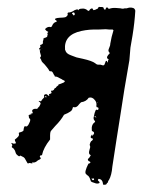

<svg xmlns="http://www.w3.org/2000/svg" viewBox="-20 -528 417 552"><path d="M97 -383 95 -385Q97 -387 97 -384Q98 -384 97 -383ZM100 -389 102 -390Q100 -388 100 -389ZM195 -486Q193 -483 191 -484Q191 -485 188 -488Q186 -488 188 -491Q195 -495 195 -486ZM204 -495V-496ZM261 -443 284 -444 295 -443H304Q307 -441 306 -440L301 -422L297 -402Q297 -398 296 -396L293 -388Q290 -381 294 -378Q296 -375 295 -374L291 -370L288 -365Q286 -360 294 -356Q292 -357 291 -355Q290 -353 290 -348L288 -350Q288 -355 284 -352L281 -344Q280 -340 276 -340Q270 -342 269 -342H263Q258 -342 254 -346Q245 -353 218 -359L200 -363Q191 -366 184 -369Q170 -374 168 -383L167 -385Q163 -428 214 -439Q237 -444 261 -443ZM109 -250 111 -251 112 -252 114 -249Q112 -247 109 -250ZM259 -232V-233H260L261 -232ZM251 -194Q255 -195 257 -190Q256 -190 254 -191.5Q252 -193 251 -194ZM250 -15Q252 -10 247 -10Q245 -10 243 -15Q246 -14 250 -15ZM110 -443 114 -439 119 -436 116 -433 117 -429V-427H116Q118 -421 108 -419Q107 -419 107 -418H105V-415L104 -411Q102 -406 104 -405Q103 -401 97 -399Q94 -399 96 -396Q97 -392 94 -390Q91 -390 93 -388Q95 -384 95 -378L98 -367L96 -363Q94 -362 96 -360L98 -357L99 -354Q100 -351 102 -349L108 -343L113 -337Q120 -329 122 -324Q123 -323 125 -323Q129 -324 132 -319L135 -313L138 -309Q137 -308 137.5 -307.5Q138 -307 139 -308Q144 -308 152 -303L158 -300Q161 -297 164 -297Q167 -295 166 -293Q163 -290 159 -289L154 -287L148 -285V-283Q146 -281 144 -280Q141 -278 141 -276L137 -274L135 -270Q132 -267 129 -267Q127 -269 127 -266V-264Q131 -260 123 -258Q122 -258 121 -257V-254Q123 -254 122 -253Q120 -252 119 -253L117 -255Q114 -258 111 -257Q105 -256 107 -250V-248Q99 -240 99 -238L98 -237H95Q93 -239 91 -237Q99 -232 96 -228L93 -222L88 -217Q88 -215 87 -215Q80 -216 76 -214Q70 -211 74 -205V-203L73 -202L68 -201L71 -199Q66 -200 62 -196Q62 -195 63 -193Q63 -189 64 -188Q70 -185 64 -174Q59 -162 53 -165Q52 -166 50 -164L49 -161L48 -157Q48 -153 47 -152Q44 -149 36 -147H35Q34 -146 34 -145Q36 -139 32 -135L28 -131L23 -127Q22 -126 23 -125V-123Q25 -120 25.5 -118Q26 -116 24.5 -115.5Q23 -115 20 -115Q18 -115 16 -116L14 -117H13V-115Q17 -111 14 -107V-105L16 -103L19 -101Q23 -95 23 -95L25 -89Q26 -84 34 -79H36Q39 -79 37 -81Q38 -81 40 -80L42 -79L44 -78Q49 -76 51 -73L55 -66L59 -59Q60 -58 61 -58L63 -59Q64 -60 73 -58V-61L72 -62Q77 -59 84 -63L89 -67L95 -70Q98 -72 97 -74Q91 -80 99 -82Q101 -80 101 -83Q105 -103 124 -127V-132V-139Q124 -147 126 -151L139 -166Q155 -182 164 -198L166 -199Q176 -203 180 -206Q188 -210 189 -218L190 -220H192Q198 -218 204 -224L208 -229L213 -234Q228 -236 235 -247Q245 -250 252 -241Q259 -234 257 -223L258 -220L262 -219Q264 -217 263 -215Q264 -214 261 -212H259L257 -213L255 -211L252 -203L250 -194Q247 -185 253 -180V-179Q254 -178 253 -177Q242 -170 244 -153Q244 -152 245 -151Q256 -147 245 -137V-142Q236 -131 246 -130Q248 -128 247 -127L245 -124L242 -122Q240 -120 238 -113V-111Q240 -107 239 -103L238 -100L237 -96Q234 -86 239 -83Q242 -82 240 -80L237 -75L233 -71Q231 -66 239 -63L240 -61Q241 -60 239 -60L238 -59L237 -58Q235 -58 234 -57Q222 -33 227 -28L230 -25L234 -22Q238 -18 241 -8V-7Q244 -4 252 -2Q259 1 264 -1Q268 -2 265 -6Q259 -10 263 -13L264 -14Q275 -12 276 0V2Q278 4 283 3L287 1V-2H289Q290 -3 290 -4Q291 -6 291 -7Q292 -10 293 -10Q301 -24 303 -49L315 -127L327 -203Q336 -265 352 -355L355 -391L361 -426Q367 -463 369 -497Q368 -503 363 -505Q357 -507 351 -506L344 -504H338Q333 -502 327 -504L315 -505Q303 -506 295 -503Q292 -502 292 -503Q289 -508 286 -506Q284 -506 284 -502L282 -500Q281 -500 280 -501L278 -504L277 -507Q276 -508 266 -508Q265 -509 263 -507Q261 -502 258 -502L254 -500L250 -499Q249 -498 247 -501V-502L245 -504Q239 -503 237 -498L235 -497Q234 -496 233 -497Q225 -505 214 -503Q207 -503 205 -498Q205 -501 201 -501L195 -499L190 -496Q183 -492 176 -492L174 -490Q177 -484 169 -479Q167 -478 161 -477.5Q155 -477 152 -477Q135 -476 139 -471L142 -469Q144 -467 143 -466L141 -465Q133 -463 129 -452Q128 -452 128 -451L126 -450Q118 -453 110 -445Z"/></svg>

Font: Kom-post
Style: Regular
Weight: 400
Designer: @guaschetti
Foundry: guaschetti
Version: Version 1.00 December 6, 2021, initial release